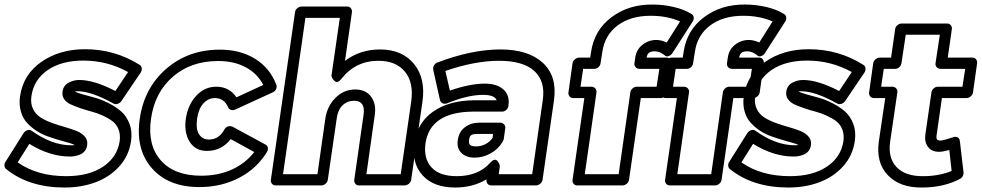

<svg xmlns="http://www.w3.org/2000/svg" viewBox="-22 -796 4346 850"><path d="M2 -79.1 82 -206.1Q85.4 -211.4 90.6 -215.3Q95.7 -219.2 103.8 -220.7Q111.8 -222.2 120.1 -215.8Q208.5 -152.8 293.9 -152.8Q297.4 -152.8 302.7 -153.3Q308.1 -153.8 309.1 -153.8Q302.2 -158.2 282.5 -163.8Q262.7 -169.4 239.7 -176Q216.8 -182.6 189.7 -192.1Q162.6 -201.7 139.2 -217Q115.7 -232.4 97.2 -252.7Q78.6 -272.9 70.1 -303.5Q61.5 -334 66.9 -371.1Q81.5 -467.3 162.1 -522.7Q242.7 -578.1 354 -578.1Q486.8 -578.1 596.2 -508.8Q604.5 -503.9 605.5 -493.7Q606.4 -483.4 601.1 -475.1L515.1 -348.1Q509.3 -339.4 498.3 -336.2Q487.3 -333 480 -337.9Q382.3 -392.1 320.8 -392.1Q317.9 -392.1 313.7 -391.6Q309.6 -391.1 309.1 -391.1Q316.4 -386.2 342 -378.9Q367.7 -371.6 396.2 -364Q424.8 -356.4 457 -340.3Q489.3 -324.2 513.4 -303.7Q537.6 -283.2 551 -248.5Q564.5 -213.9 558.1 -170.9Q548.8 -106.9 506.8 -60.1Q464.8 -13.2 402.1 10.5Q339.4 34.2 264.2 34.2Q106 34.2 4.9 -47.9Q-1.5 -52.7 -2.2 -62.3Q-2.9 -71.8 2 -79.1ZM56.2 -77.1Q143.1 -16.1 271 -16.1Q371.6 -16.1 434.3 -58.1Q497.1 -100.1 507.8 -170.9Q511.7 -200.2 502.9 -222.9Q494.1 -245.6 476.1 -259.3Q458 -272.9 434.1 -283.9Q410.2 -294.9 384.3 -301.8Q358.4 -308.6 334.2 -316.9Q310.1 -325.2 291.3 -333.7Q272.5 -342.3 262.2 -356.9Q252 -371.6 254.9 -391.1Q258.8 -417.5 281.2 -429.7Q303.7 -441.9 329.1 -441.9Q395 -441.9 488.8 -393.1L544.9 -477.1Q453.1 -527.8 347.2 -527.8Q250.5 -527.8 189.2 -485.8Q127.9 -443.8 117.2 -371.1Q112.3 -337.9 124.3 -313.5Q136.2 -289.1 158.9 -275.1Q181.6 -261.2 209.7 -251.2Q237.8 -241.2 266.4 -233.2Q294.9 -225.1 317.9 -215.8Q340.8 -206.5 354 -190.7Q367.2 -174.8 363.8 -152.8Q361.8 -138.2 353.5 -127.7Q345.2 -117.2 333 -112.1Q320.8 -106.9 309.8 -105Q298.8 -103 287.1 -103Q198.7 -103 107.9 -159.2Z M596.7 -270Q616.2 -406.7 714.1 -491.5Q812 -576.2 950.7 -576.2Q1042.5 -576.2 1108.2 -535.2Q1173.8 -494.1 1201.7 -419.9Q1204.6 -410.6 1200.2 -401.1Q1195.8 -391.6 1185.5 -387.2L1019.5 -311Q1009.8 -306.6 1000.7 -309.6Q991.7 -312.5 987.8 -320.8Q970.7 -361.8 928.7 -361.8Q900.4 -361.8 878.7 -338.4Q856.9 -314.9 850.6 -271Q844.2 -225.1 859.1 -201.7Q874 -178.2 902.8 -178.2Q947.3 -178.2 971.7 -223.1Q977.1 -232.4 986.8 -236.1Q996.6 -239.7 1007.8 -234.9L1153.8 -155.8Q1162.1 -151.4 1163.8 -141.8Q1165.5 -132.3 1159.7 -123Q1114.3 -48.8 1035.6 -8.3Q957 32.2 860.8 32.2Q723.6 32.2 650.4 -51.3Q577.1 -134.8 596.7 -270ZM646.5 -270Q629.9 -154.3 689.7 -86.2Q749.5 -18.1 868.7 -18.1Q944.3 -18.1 1004.6 -45.4Q1064.9 -72.8 1103.5 -123L999.5 -180.2Q958.5 -127.9 894.5 -127.9Q842.3 -127.9 817.1 -169.2Q792 -210.4 800.8 -271Q809.6 -331.1 846.4 -371.6Q883.3 -412.1 935.5 -412.1Q993.2 -412.1 1024.9 -365.2L1143.6 -419.9Q1117.7 -470.2 1066.2 -498Q1014.6 -525.9 943.8 -525.9Q823.7 -525.9 743.4 -456.5Q663.1 -387.2 646.5 -270Z M1177.2 0 1284.2 -742.2Q1285.6 -752.9 1294.7 -760Q1303.7 -767.1 1313 -767.1H1515.1Q1525.9 -767.1 1531.5 -759.3Q1537.1 -751.5 1536.1 -742.2L1505.4 -526.9Q1573.2 -577.1 1660.2 -577.1Q1758.3 -577.1 1810.8 -512.9Q1863.3 -448.7 1848.1 -345.2L1798.3 0Q1796.9 10.7 1787.6 17.8Q1778.3 24.9 1769 24.9H1567.4Q1556.6 24.9 1550.8 17.1Q1544.9 9.3 1546.4 0L1587.4 -287.1Q1597.2 -350.1 1544.4 -350.1Q1513.7 -349.1 1493.4 -328.6Q1473.1 -308.1 1468.3 -269L1429.2 0Q1427.7 10.7 1418.7 17.8Q1409.7 24.9 1400.4 24.9H1198.2Q1187.5 24.9 1181.6 17.1Q1175.8 9.3 1177.2 0ZM1231 -24.9H1383.3L1418 -269Q1425.3 -323.7 1461.9 -361.6Q1498.5 -399.4 1550.3 -399.9Q1597.2 -399.9 1620.8 -367.9Q1644.5 -335.9 1637.2 -287.1L1600.1 -24.9H1752L1798.3 -345.2Q1810.5 -429.7 1771 -478.3Q1731.4 -526.9 1653.3 -526.9Q1552.2 -526.9 1489.3 -446.8Q1481.4 -436.5 1474.1 -434.1Q1466.8 -431.6 1461.7 -435.5Q1456.5 -439.5 1452.6 -444.8Q1448.7 -450.2 1446.8 -455.1L1445.3 -460L1482.4 -716.8H1330.1Z M1812 -162.1Q1825.2 -252.4 1894.8 -301.5Q1964.4 -350.6 2074.7 -352.1H2176.8Q2168 -376 2116.7 -376Q2048.8 -376 1958 -338.9Q1948.2 -334.5 1938.5 -338.4Q1928.7 -342.3 1925.8 -353L1896 -486.8Q1894 -496.6 1899.2 -505.9Q1904.3 -515.1 1913.6 -519Q2065.9 -577.1 2193.8 -577.1Q2316.4 -577.1 2380.9 -518.1Q2445.3 -459 2430.7 -353L2379.9 0Q2378.4 10.7 2369.1 17.8Q2359.9 24.9 2350.6 24.9H2152.8Q2142.1 24.9 2136.2 17.1Q2130.4 9.3 2131.8 0V-2Q2071.3 34.2 1992.7 34.2Q1897.5 34.2 1848.6 -20Q1799.8 -74.2 1812 -162.1ZM1861.8 -162.1Q1852.5 -94.7 1887.9 -55.4Q1923.3 -16.1 2000 -16.1Q2095.2 -16.1 2147.9 -75.2Q2157.2 -85.4 2165 -87.9Q2172.9 -90.3 2177.5 -85.9Q2182.1 -81.5 2185.3 -75.9Q2188.5 -70.3 2189.9 -65.4L2190.9 -60.1L2186 -24.9H2334L2380.9 -353Q2393.1 -436 2343.8 -481.4Q2294.4 -526.9 2187 -526.9Q2080.6 -526.9 1949.7 -481.9L1969.7 -395Q2059.1 -425.8 2124 -425.8Q2177.7 -425.8 2206.5 -400.1Q2235.4 -374.5 2229 -329.1V-327.1Q2228 -317.9 2219.7 -309.8Q2211.4 -301.8 2200.7 -301.8H2067.9Q1882.3 -298.8 1861.8 -162.1ZM2004.9 -176.8Q2009.8 -212.9 2036.4 -232.9Q2063 -252.9 2100.6 -252.9H2192.9Q2202.1 -252.9 2209.2 -245.8Q2216.3 -238.8 2214.8 -228L2208 -179.2Q2205.6 -171.9 2203.6 -168.9Q2184.6 -136.2 2150.4 -117.2Q2116.2 -98.1 2078.6 -98.1Q2041 -98.1 2020 -119.6Q1999 -141.1 2004.9 -176.8ZM2054.7 -176.8Q2052.2 -161.6 2058.8 -154.8Q2065.4 -147.9 2085.9 -147.9Q2108.4 -147.9 2127.7 -158.2Q2147 -168.5 2158.7 -185.1L2160.6 -203.1H2093.8Q2070.8 -203.1 2063.5 -197.3Q2056.2 -191.4 2054.7 -176.8Z M2494.6 -387.2 2512.7 -516.1Q2514.6 -526.9 2523.7 -533.9Q2532.7 -541 2541.5 -541H2590.8L2594.7 -565.9Q2608.9 -662.6 2685.1 -719.7Q2761.2 -776.9 2866.7 -775.9Q2914.6 -775.9 2960.7 -765.1Q3006.8 -754.4 3039.6 -733.9Q3047.9 -729 3049.1 -719.2Q3050.3 -709.5 3044.9 -701.2L2955.6 -562Q2952.6 -557.1 2948.2 -553.2Q2943.8 -549.3 2935.3 -546.9Q2926.8 -544.4 2918 -553.2Q2897 -568.8 2877 -568.8Q2859.4 -568.8 2851.3 -562.5Q2843.3 -556.2 2840.8 -542V-541H2928.7Q2939.5 -541 2945.3 -533.2Q2951.2 -525.4 2949.7 -516.1L2931.6 -387.2Q2930.2 -376.5 2921.1 -369.1Q2912.1 -361.8 2902.8 -361.8H2814.9L2762.7 0Q2761.2 10.7 2752.2 17.8Q2743.2 24.9 2733.9 24.9H2533.7Q2522.9 24.9 2517.1 17.1Q2511.2 9.3 2512.7 0L2564.9 -361.8H2515.6Q2504.9 -361.8 2499 -369.9Q2493.2 -377.9 2494.6 -387.2ZM2547.9 -412.1H2596.7Q2606 -412.1 2613 -405Q2620.1 -397.9 2618.7 -387.2L2566.9 -24.9H2716.8L2768.6 -387.2Q2769.5 -396 2777.8 -404.1Q2786.1 -412.1 2796.9 -412.1H2884.8L2897 -491.2H2808.6Q2799.3 -491.2 2792.2 -498.3Q2785.2 -505.4 2786.6 -516.1L2790.5 -542Q2795.4 -576.7 2822.5 -597.9Q2849.6 -619.1 2883.8 -619.1Q2904.8 -619.1 2929.7 -607.9L2988.8 -701.2Q2931.2 -726.1 2859.9 -726.1Q2770.5 -726.6 2712.9 -683.8Q2655.3 -641.1 2644.5 -565.9L2636.7 -516.1Q2635.7 -506.8 2627.7 -499Q2619.6 -491.2 2608.9 -491.2H2559.6Z M2904.3 -387.2 2922.4 -516.1Q2924.3 -526.9 2933.3 -533.9Q2942.4 -541 2951.2 -541H3000.5L3004.4 -565.9Q3018.6 -662.6 3094.7 -719.7Q3170.9 -776.9 3276.4 -775.9Q3324.2 -775.9 3370.4 -765.1Q3416.5 -754.4 3449.2 -733.9Q3457.5 -729 3458.7 -719.2Q3460 -709.5 3454.6 -701.2L3365.2 -562Q3362.3 -557.1 3357.9 -553.2Q3353.5 -549.3 3345 -546.9Q3336.4 -544.4 3327.6 -553.2Q3306.6 -568.8 3286.6 -568.8Q3269 -568.8 3261 -562.5Q3252.9 -556.2 3250.5 -542V-541H3338.4Q3349.1 -541 3355 -533.2Q3360.8 -525.4 3359.4 -516.1L3341.3 -387.2Q3339.8 -376.5 3330.8 -369.1Q3321.8 -361.8 3312.5 -361.8H3224.6L3172.4 0Q3170.9 10.7 3161.9 17.8Q3152.8 24.9 3143.6 24.9H2943.4Q2932.6 24.9 2926.8 17.1Q2920.9 9.3 2922.4 0L2974.6 -361.8H2925.3Q2914.6 -361.8 2908.7 -369.9Q2902.8 -377.9 2904.3 -387.2ZM2957.5 -412.1H3006.3Q3015.6 -412.1 3022.7 -405Q3029.8 -397.9 3028.3 -387.2L2976.6 -24.9H3126.5L3178.2 -387.2Q3179.2 -396 3187.5 -404.1Q3195.8 -412.1 3206.5 -412.1H3294.4L3306.6 -491.2H3218.3Q3209 -491.2 3201.9 -498.3Q3194.8 -505.4 3196.3 -516.1L3200.2 -542Q3205.1 -576.7 3232.2 -597.9Q3259.3 -619.1 3293.5 -619.1Q3314.5 -619.1 3339.4 -607.9L3398.4 -701.2Q3340.8 -726.1 3269.5 -726.1Q3180.2 -726.6 3122.6 -683.8Q3064.9 -641.1 3054.2 -565.9L3046.4 -516.1Q3045.4 -506.8 3037.4 -499Q3029.3 -491.2 3018.6 -491.2H2969.2Z M3206.1 -79.1 3286.1 -206.1Q3289.6 -211.4 3294.7 -215.3Q3299.8 -219.2 3307.9 -220.7Q3315.9 -222.2 3324.2 -215.8Q3412.6 -152.8 3498 -152.8Q3501.5 -152.8 3506.8 -153.3Q3512.2 -153.8 3513.2 -153.8Q3506.3 -158.2 3486.6 -163.8Q3466.8 -169.4 3443.8 -176Q3420.9 -182.6 3393.8 -192.1Q3366.7 -201.7 3343.3 -217Q3319.8 -232.4 3301.3 -252.7Q3282.7 -272.9 3274.2 -303.5Q3265.6 -334 3271 -371.1Q3285.6 -467.3 3366.2 -522.7Q3446.8 -578.1 3558.1 -578.1Q3690.9 -578.1 3800.3 -508.8Q3808.6 -503.9 3809.6 -493.7Q3810.5 -483.4 3805.2 -475.1L3719.2 -348.1Q3713.4 -339.4 3702.4 -336.2Q3691.4 -333 3684.1 -337.9Q3586.4 -392.1 3524.9 -392.1Q3522 -392.1 3517.8 -391.6Q3513.7 -391.1 3513.2 -391.1Q3520.5 -386.2 3546.1 -378.9Q3571.8 -371.6 3600.3 -364Q3628.9 -356.4 3661.1 -340.3Q3693.4 -324.2 3717.5 -303.7Q3741.7 -283.2 3755.1 -248.5Q3768.6 -213.9 3762.2 -170.9Q3752.9 -106.9 3710.9 -60.1Q3668.9 -13.2 3606.2 10.5Q3543.5 34.2 3468.3 34.2Q3310.1 34.2 3209 -47.9Q3202.6 -52.7 3201.9 -62.3Q3201.2 -71.8 3206.1 -79.1ZM3260.3 -77.1Q3347.2 -16.1 3475.1 -16.1Q3575.7 -16.1 3638.4 -58.1Q3701.2 -100.1 3711.9 -170.9Q3715.8 -200.2 3707 -222.9Q3698.2 -245.6 3680.2 -259.3Q3662.1 -272.9 3638.2 -283.9Q3614.3 -294.9 3588.4 -301.8Q3562.5 -308.6 3538.3 -316.9Q3514.2 -325.2 3495.4 -333.7Q3476.6 -342.3 3466.3 -356.9Q3456.1 -371.6 3459 -391.1Q3462.9 -417.5 3485.4 -429.7Q3507.8 -441.9 3533.2 -441.9Q3599.1 -441.9 3692.9 -393.1L3749 -477.1Q3657.2 -527.8 3551.3 -527.8Q3454.6 -527.8 3393.3 -485.8Q3332 -443.8 3321.3 -371.1Q3316.4 -337.9 3328.4 -313.5Q3340.3 -289.1 3363 -275.1Q3385.7 -261.2 3413.8 -251.2Q3441.9 -241.2 3470.5 -233.2Q3499 -225.1 3522 -215.8Q3544.9 -206.5 3558.1 -190.7Q3571.3 -174.8 3567.9 -152.8Q3565.9 -138.2 3557.6 -127.7Q3549.3 -117.2 3537.1 -112.1Q3524.9 -106.9 3513.9 -105Q3502.9 -103 3491.2 -103Q3402.8 -103 3312 -159.2Z M3825.7 -387.2 3843.8 -516.1Q3845.7 -526.9 3854.7 -533.9Q3863.8 -541 3872.6 -541H3922.9L3940.9 -667Q3942.4 -677.7 3951.4 -684.8Q3960.4 -691.9 3969.7 -691.9H4170.9Q4181.6 -691.9 4187.5 -684.1Q4193.4 -676.3 4191.9 -667L4173.8 -541H4282.7Q4293.5 -541 4299.3 -533.2Q4305.2 -525.4 4303.7 -516.1L4285.6 -387.2Q4284.2 -376.5 4275.1 -369.1Q4266.1 -361.8 4256.8 -361.8H4147.9L4125 -201.2Q4122.1 -184.1 4126 -179Q4129.9 -173.8 4141.6 -173.8Q4153.3 -173.8 4196.8 -188Q4205.1 -192.4 4215.6 -188.7Q4226.1 -185.1 4227.5 -170.9L4243.7 -32.2Q4244.6 -24.4 4240.2 -16.4Q4235.8 -8.3 4227.5 -3.9Q4155.8 34.2 4058.6 34.2Q3961.9 35.2 3908.7 -20.3Q3855.5 -75.7 3868.7 -169.9L3897 -361.8H3846.7Q3835.9 -361.8 3830.1 -369.9Q3824.2 -377.9 3825.7 -387.2ZM3878.9 -412.1H3928.7Q3938 -412.1 3945.1 -405Q3952.1 -397.9 3950.7 -387.2L3918.9 -169.9Q3908.2 -96.7 3947.5 -55.9Q3986.8 -15.1 4065.9 -16.1Q4133.8 -16.1 4190.9 -39.1L4180.7 -131.8Q4152.3 -124 4134.8 -124Q4103 -124 4086.4 -145.5Q4069.8 -167 4074.7 -201.2L4101.6 -387.2Q4102.5 -396 4110.8 -404.1Q4119.1 -412.1 4129.9 -412.1H4238.8L4251 -491.2H4141.6Q4132.3 -491.2 4125.2 -498.3Q4118.2 -505.4 4119.6 -516.1L4138.7 -642.1H3987.8L3968.8 -516.1Q3967.8 -506.8 3959.7 -499Q3951.7 -491.2 3940.9 -491.2H3890.6Z"/></svg>

Font: Trueno ExtraBold Outline
Style: Italic
Weight: 800
Width: 6
Designer: Julieta Ulanovsky
Foundry: Julieta Ulanovsky
Version: Version 3.001b | FøM Fix